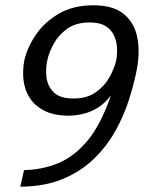

<svg xmlns="http://www.w3.org/2000/svg" viewBox="-20 -630 553 727"><path d="M495 -352Q485 -304 466.5 -247Q448 -190 416.5 -133.5Q385 -77 336.5 -29.5Q288 18 219.5 47Q151 76 57 77L71 14Q139 13 200 -12Q261 -37 311.5 -97.5Q362 -158 400 -269Q377 -238 348.5 -221Q320 -204 291 -198Q262 -192 241 -192Q185 -192 148.5 -210.5Q112 -229 92.5 -259.5Q73 -290 69 -327Q65 -364 72 -401Q83 -450 115.5 -498Q148 -546 202.5 -578Q257 -610 334 -610Q410 -610 450.5 -575.5Q491 -541 501 -482.5Q511 -424 495 -352ZM420 -401Q424 -423 423 -448Q422 -473 412 -495Q402 -517 380 -531Q358 -545 320 -545Q268 -545 235 -521.5Q202 -498 183.5 -464.5Q165 -431 159 -401Q152 -371 156 -337.5Q160 -304 183.5 -280.5Q207 -257 258 -257Q309 -257 342.5 -280.5Q376 -304 394.5 -337.5Q413 -371 420 -401Z"/></svg>

Font: Epunda Sans
Style: Italic
Weight: 400
Italic angle: -12.0243°
Designer: Simon Atzbach
Foundry: typofactur
Version: Version 2.204; ttfautohint (v1.8.4.7-5d5b)